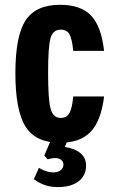

<svg xmlns="http://www.w3.org/2000/svg" viewBox="-20 -573 476 784"><path d="M405 -179H279Q274.8 -131.2 263.5 -111.3Q252.2 -91.4 227.6 -91.4Q197.2 -91.4 186.8 -128.4Q176.4 -165.4 176.4 -276.8Q176.4 -382.6 186.4 -417.3Q196.4 -452 227.6 -452Q252.8 -452 263.6 -433Q274.4 -414 279 -365.2H405Q393.8 -465.4 351.9 -509.4Q310 -553.4 225.8 -553.4Q125.6 -553.4 84.2 -489.3Q42.8 -425.2 42.8 -274.4Q42.8 -121.8 84.4 -55.9Q126 10 225.2 10Q307.2 10 350.1 -34.8Q393 -79.6 405 -179ZM174.6 77.6Q183.2 75 190.5 73.7Q197.8 72.4 204.6 72.4Q220.2 72.4 229.6 79.7Q239 87 239 99.6Q239 113.6 227.3 122.3Q215.6 131 196.6 131Q183.2 131 168.1 126.1Q153 121.2 139 112.2L118.2 158.6Q141.6 175.6 165 183.3Q188.4 191 216.8 191Q269.8 191 300.6 167.5Q331.4 144 331.4 104.2Q331.4 72.2 309.4 53.1Q287.4 34 244.4 27L265.4 -20H196L160.8 62.2Z"/></svg>

Font: Secuela Light
Style: Regular
Weight: 300
Designer: Fernando Haro
Foundry: deFharo
Version: Version 1.708